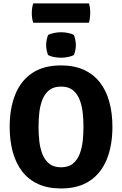

<svg xmlns="http://www.w3.org/2000/svg" viewBox="-20 -1076 706 1111"><path d="M203 -342Q203 -302.5 207.2 -261.5Q211.5 -220.5 224.8 -185.8Q238 -151 264 -129.5Q290 -108 333 -108Q376.5 -108 402.2 -129.5Q428 -151 441.2 -185.8Q454.5 -220.5 458.8 -261.5Q463 -302.5 463 -342Q463 -381.5 458.8 -422.2Q454.5 -463 441.2 -497.8Q428 -532.5 402.2 -553.8Q376.5 -575 333 -575Q290 -575 264 -553.8Q238 -532.5 224.8 -497.8Q211.5 -463 207.2 -422.2Q203 -381.5 203 -342ZM36 -342Q36 -449 68.2 -529Q100.5 -609 166.2 -653.2Q232 -697.5 333 -697.5Q409 -697.5 465 -672Q521 -646.5 557.8 -599.5Q594.5 -552.5 612.5 -487Q630.5 -421.5 630.5 -342Q630.5 -234.5 598 -154.2Q565.5 -74 499.8 -29.8Q434 14.5 333 14.5Q257 14.5 201 -11Q145 -36.5 108.5 -83.8Q72 -131 54 -196.5Q36 -262 36 -342ZM247 -816Q247 -829.5 250 -844.8Q253 -860 258.5 -874Q271.5 -880.5 292.2 -885Q313 -889.5 333 -889.5Q353.5 -889.5 374.8 -885Q396 -880.5 407.5 -874Q413 -860 416 -844.5Q419 -829 419 -816Q419 -786 407.5 -757.5Q396 -751 374.8 -746.5Q353.5 -742 333 -742Q313 -742 291.5 -746.2Q270 -750.5 258.5 -757.5Q247 -786 247 -816ZM172 -944.5Q167.5 -959.5 165.8 -972Q164 -984.5 164 -1000.5Q164 -1015 165.8 -1028Q167.5 -1041 172 -1056.5H495Q499 -1041 500.5 -1030Q502 -1019 502 -1002Q502 -972.5 495 -944.5Z"/></svg>

Font: Signika Light
Style: Bold
Weight: 700
Version: Version 2.003;gftools[0.9.32]